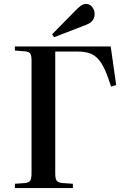

<svg xmlns="http://www.w3.org/2000/svg" viewBox="-20 -960 629 980"><path d="M56 0V-22L110 -26Q130 -29 135.5 -40Q141 -51 141 -78V-651Q141 -676 135 -686Q129 -696 108 -698L56 -702V-723H545L573 -526L547 -518Q530 -572 514 -606.5Q498 -641 479 -661Q460 -681 435 -689Q410 -697 374 -697H262V-74Q262 -49 268.5 -39Q275 -29 296 -26L352 -22V0ZM256 -770 246 -785 375 -916Q389 -929 398.5 -934.5Q408 -940 418 -940Q439 -940 451 -924Q463 -908 463 -889Q463 -870 453 -856Q443 -842 419 -833Z"/></svg>

Font: Literata 60pt Medium
Style: Regular
Weight: 500
Designer: Latin by Veronika Burian and Jose Scaglione. Greek by Irene Vlachou. Cyrillic by Vera Evstafieva.
Foundry: TypeTogether
Version: Version 3.103;gftools[0.9.29]